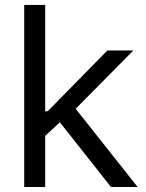

<svg xmlns="http://www.w3.org/2000/svg" viewBox="-20 -747 584 767"><path d="M529.8 0H423.3L219.1 -258.5L160.5 -204.2V0H76.7V-727.3H160.5V-302.6H170.5L409.1 -545.5H512.8L282.3 -312.5Z"/></svg>

Font: Linik Sans
Style: Regular
Weight: 400
Designer: Rasmus Andersson (font), Marc Monis (original base), Kil Hyung-jin (Pretendard portions), Cristiano Sobral (main changes
Foundry: rsms
Version: Version 3.018;May 31, 2022;FontCreator 14.0.0.2814 64-bit; t